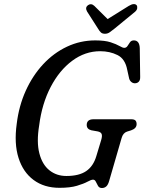

<svg xmlns="http://www.w3.org/2000/svg" viewBox="-20 -910 707 941"><path d="M447 -712Q494 -712 522.2 -702.8Q550.5 -693.5 565.8 -684.5Q581 -675.5 589 -675.5Q599 -675.5 604.8 -684.5Q610.5 -693.5 617 -702.8Q623.5 -712 636 -712Q663.5 -712 665 -674L667 -533Q667.5 -517.5 660.5 -510Q653.5 -502.5 643.5 -502Q632.5 -501 624.2 -507.8Q616 -514.5 613 -525L603.5 -568Q593.5 -621.5 555.8 -640.2Q518 -659 471 -659Q397 -659 334 -612.2Q271 -565.5 228.2 -483.5Q185.5 -401.5 172 -295.5Q158.5 -214 172.8 -158.8Q187 -103.5 222 -75.5Q257 -47.5 305.5 -47.5Q367.5 -47.5 402.5 -71.5Q437.5 -95.5 452 -144.5L476 -224Q482 -244 478 -253.5Q474 -263 458.5 -266L427.5 -271.5Q405 -277 405 -298Q405.5 -325.5 438.5 -325.5H622.5Q639 -325.5 644.5 -318.8Q650 -312 649.5 -300Q648.5 -280 622 -271L602.5 -265Q583 -258.5 576 -233.5L515.5 -25Q510 -4.5 501 3.5Q492 11.5 479.5 11.5Q466.5 11.5 460.5 1.2Q454.5 -9 449.8 -19.2Q445 -29.5 436 -29.5Q427 -29.5 408.8 -19.5Q390.5 -9.5 357.2 0.5Q324 10.5 271.5 10.5Q196.5 10.5 144.8 -27.8Q93 -66 70.8 -136.2Q48.5 -206.5 62 -303.5Q72.5 -390.5 106 -464.8Q139.5 -539 191.2 -594.8Q243 -650.5 308.2 -681.2Q373.5 -712 447 -712ZM541 -769.5Q527.5 -758.5 517.2 -751.5Q507 -744.5 494.5 -744.5Q481.5 -744.5 474.5 -751Q467.5 -757.5 460.5 -769.5L406.5 -854Q396 -873 411 -884.5Q427 -895.5 442.5 -881L507.5 -816.5L611 -881Q638 -897 649.5 -884.5Q653.5 -879.5 652.5 -870Q651.5 -860.5 641.5 -852Z"/></svg>

Font: Fraunces 144pt S100
Style: Italic
Weight: 400
Italic angle: -16°
Version: Version 1.000; ttfautohint (v1.8.3)